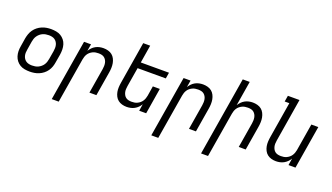

<svg xmlns="http://www.w3.org/2000/svg" viewBox="-80 -1348 3759 2175"><g transform="rotate(20 1800.0 -260.0)"><path d="M254 8Q222 8 191.5 2.5Q161 -3 136 -18Q111 -33 93 -56Q75 -79 66 -107.5Q57 -136 56.5 -167Q56 -198 62 -230L78 -330Q83 -357 92.5 -384Q102 -411 119 -435Q136 -459 159.5 -477.5Q183 -496 210 -507.5Q237 -519 264.5 -523.5Q292 -528 319 -528Q351 -528 381.5 -522.5Q412 -517 437 -502Q462 -487 480.5 -464Q499 -441 507.5 -412.5Q516 -384 516.5 -353Q517 -322 512 -290L495 -190Q491 -163 481.5 -136Q472 -109 455 -85Q438 -61 414.5 -42.5Q391 -24 364 -12.5Q337 -1 309 3.5Q281 8 254 8ZM254 -66Q273 -66 291.5 -69Q310 -72 327.5 -80Q345 -88 361 -101.5Q377 -115 387.5 -131Q398 -147 404 -165.5Q410 -184 413 -202L430 -302Q433 -322 433.5 -341Q434 -360 429.5 -378Q425 -396 415 -411Q405 -426 390.5 -436Q376 -446 357.5 -450Q339 -454 320 -454Q301 -454 282.5 -451Q264 -448 246 -440Q228 -432 212.5 -418.5Q197 -405 186 -389Q175 -373 169 -354.5Q163 -336 160 -318L144 -218Q140 -198 139.5 -179Q139 -160 143.5 -142Q148 -124 158 -109Q168 -94 183 -84Q198 -74 216.5 -70Q235 -66 254 -66Z M596 215 718 -520H802L788 -437Q801 -458 818.5 -476Q836 -494 858 -506Q880 -518 904 -523Q928 -528 951 -528Q980 -528 1007.5 -520.5Q1035 -513 1055.5 -496.5Q1076 -480 1088.5 -455.5Q1101 -431 1106 -404Q1111 -377 1110 -348Q1109 -319 1104 -290L1056 0H972L1022 -302Q1025 -321 1025.5 -340Q1026 -359 1022.5 -376.5Q1019 -394 1010 -409.5Q1001 -425 987.5 -435.5Q974 -446 956 -450Q938 -454 919 -454Q902 -454 884.5 -451.5Q867 -449 850 -441Q833 -433 818.5 -421Q804 -409 794 -393.5Q784 -378 778.5 -361Q773 -344 770 -327L680 215Z M1422 8Q1393 8 1366 0.5Q1339 -7 1318 -23.5Q1297 -40 1284.5 -64.5Q1272 -89 1267 -116Q1262 -143 1263.5 -172Q1265 -201 1270 -230L1353 -735H1437L1402 -520H1742L1730 -447H1390L1352 -218Q1349 -199 1348 -180Q1347 -161 1351 -143.5Q1355 -126 1363.5 -110.5Q1372 -95 1386 -84.5Q1400 -74 1418 -70Q1436 -66 1455 -66Q1472 -66 1489 -68.5Q1506 -71 1523 -79Q1540 -87 1554.5 -99Q1569 -111 1579 -126.5Q1589 -142 1595 -159Q1601 -176 1604 -193L1623 -312H1707L1656 0H1572L1585 -83Q1573 -62 1555 -44Q1537 -26 1515 -14Q1493 -2 1469 3Q1445 8 1422 8Z M1796 215 1918 -520H2002L1988 -437Q2001 -458 2018.5 -476Q2036 -494 2058 -506Q2080 -518 2104 -523Q2128 -528 2151 -528Q2180 -528 2207.5 -520.5Q2235 -513 2255.5 -496.5Q2276 -480 2288.5 -455.5Q2301 -431 2306 -404Q2311 -377 2310 -348Q2309 -319 2304 -290L2256 0H2172L2222 -302Q2225 -321 2225.5 -340Q2226 -359 2222.5 -376.5Q2219 -394 2210 -409.5Q2201 -425 2187.5 -435.5Q2174 -446 2156 -450Q2138 -454 2119 -454Q2102 -454 2084.5 -451.5Q2067 -449 2050 -441Q2033 -433 2018.5 -421Q2004 -409 1994 -393.5Q1984 -378 1978.5 -361Q1973 -344 1970 -327L1880 215Z M2396 215 2553 -735H2637L2588 -437Q2601 -458 2618.5 -476Q2636 -494 2658 -506Q2680 -518 2704 -523Q2728 -528 2751 -528Q2780 -528 2807.5 -520.5Q2835 -513 2855.5 -496.5Q2876 -480 2888.5 -455.5Q2901 -431 2906 -404Q2911 -377 2910 -348Q2909 -319 2904 -290L2856 0H2772L2822 -302Q2825 -321 2825.5 -340Q2826 -359 2822.5 -376.5Q2819 -394 2810 -409.5Q2801 -425 2787.5 -435.5Q2774 -446 2756 -450Q2738 -454 2719 -454Q2702 -454 2684.5 -451.5Q2667 -449 2650 -441Q2633 -433 2618.5 -421Q2604 -409 2594 -393.5Q2584 -378 2578.5 -361Q2573 -344 2570 -327L2480 215Z M3222 8Q3193 8 3166 0.5Q3139 -7 3118 -23.5Q3097 -40 3084.5 -64.5Q3072 -89 3067 -116Q3062 -143 3063.5 -172Q3065 -201 3070 -230L3141 -662H3085L3097 -735H3237L3152 -218Q3149 -199 3148 -180Q3147 -161 3151 -143.5Q3155 -126 3163.5 -110.5Q3172 -95 3186 -84.5Q3200 -74 3218 -70Q3236 -66 3255 -66Q3272 -66 3289 -68.5Q3306 -71 3323 -79Q3340 -87 3354.5 -99Q3369 -111 3379 -126.5Q3389 -142 3395 -159Q3401 -176 3404 -193L3458 -520H3542L3456 0H3372L3385 -83Q3373 -62 3355 -44Q3337 -26 3315 -14Q3293 -2 3269 3Q3245 8 3222 8Z"/></g></svg>

Font: Iosevka Extended Oblique
Style: Regular
Weight: 400
Width: 7
Italic angle: -9°
Monospace: yes
Designer: Belleve Invis
Foundry: Belleve Invis
Version: Version 32.0.1; ttfautohint (v1.8.4)